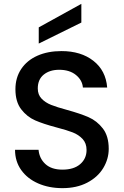

<svg xmlns="http://www.w3.org/2000/svg" viewBox="-20 -969 644 996"><path d="M58 -192H180Q184 -147 215.5 -118Q247 -89 304 -89Q363 -89 396 -117.5Q429 -146 429 -191Q429 -226 408.5 -248Q388 -270 357.5 -282Q327 -294 273 -308Q205 -326 162.5 -344.5Q120 -363 90 -402Q60 -441 60 -506Q60 -566 90 -611Q120 -656 174 -680Q228 -704 299 -704Q400 -704 464.5 -653.5Q529 -603 536 -515H410Q407 -553 374 -580Q341 -607 287 -607Q238 -607 207 -582Q176 -557 176 -510Q176 -478 195.5 -457.5Q215 -437 245 -425Q275 -413 327 -399Q396 -380 439.5 -361Q483 -342 513.5 -302.5Q544 -263 544 -197Q544 -144 515.5 -97Q487 -50 432.5 -21.5Q378 7 304 7Q234 7 178 -17.5Q122 -42 90 -87Q58 -132 58 -192ZM402 -852 181 -743V-827L402 -949Z"/></svg>

Font: IBM-Poppins
Style: Poppins-Medium
Weight: 500
Designer: Mike Abbink, Paul van der Laan, Pieter van Rosmalen, Ben Mitchell, Mark Frömberg
Foundry: Bold Monday
Version: Version 1.1